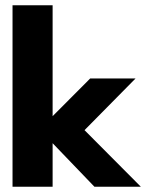

<svg xmlns="http://www.w3.org/2000/svg" viewBox="-20 -708 554 728"><path d="M322 -410.5H494L300.5 -214.5L514 0H338L179.5 -165V0H27.5V-688H179.5V-267.5Z"/></svg>

Font: League Spartan Thin
Style: Bold
Weight: 700
Version: Version 2.002